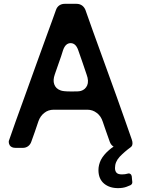

<svg xmlns="http://www.w3.org/2000/svg" viewBox="-20 -764 740 997"><path d="M664.1 151.4Q664.1 152.3 664.6 156.2Q665 160.2 665.5 167Q666 173.8 667 180.7Q668 191.4 658.2 197.3Q649.4 201.2 636.7 206.1Q618.2 212.9 592.8 212.9Q548.8 212.9 520.5 189.5Q491.2 165 491.2 119.1Q491.2 92.8 503.9 66.4Q517.6 40 545.9 15.6Q556.6 5.9 570.3 -2.9Q568.4 -2.9 566.4 -4.9Q554.7 -13.7 549.8 -28.3Q542 -49.8 532.2 -78.1Q528.3 -87.9 522.5 -106Q516.6 -124 513.7 -131.8Q503.9 -162.1 482.4 -177.7Q460.9 -194.3 433.6 -194.3H258.8Q230.5 -194.3 210 -177.7Q189.5 -162.1 179.7 -134.8Q172.9 -115.2 161.1 -80.1Q156.2 -66.4 142.6 -28.3Q137.7 -13.7 126 -4.9Q114.3 3.9 97.7 3.9H61.5Q39.1 3.9 30.3 -9.8Q25.4 -18.6 25.4 -27.3Q25.4 -33.2 28.3 -39.1Q36.1 -60.5 61.5 -133.8Q80.1 -184.6 107.4 -260.7Q138.7 -345.7 168.9 -431.6Q203.1 -525.4 226.6 -590.8Q239.3 -627 252 -660.2Q261.7 -689.5 270.5 -711.9Q275.4 -726.6 287.1 -735.4Q299.8 -744.1 315.4 -744.1H377.9Q393.6 -744.1 406.2 -735.4Q418 -726.6 423.8 -711.9Q441.4 -662.1 462.9 -601.6Q488.3 -532.2 519.5 -445.3L552.7 -353.5Q566.4 -314.5 585.9 -261.7Q609.4 -197.3 630.9 -134.8L664.1 -40Q668 -29.3 668 -20.5Q668 -14.6 666 -8.8Q664.1 -3.9 659.2 0Q627 23.4 601.6 49.8Q577.1 76.2 577.1 108.4Q577.1 124 585 132.8Q592.8 141.6 613.3 141.6Q629.9 141.6 642.6 137.7Q650.4 134.8 656.7 139.2Q663.1 143.6 664.1 151.4ZM432.6 -320.3Q442.4 -342.8 429.7 -377Q419.9 -408.2 408.2 -440.4Q394.5 -478.5 385.7 -504.9Q373 -540 346.7 -540Q320.3 -540 307.6 -503.9Q297.9 -471.7 286.1 -439.5Q275.4 -409.2 264.6 -377.9Q253.9 -347.7 261.7 -326.2Q269.5 -303.7 293.9 -294.9Q306.6 -289.1 347.7 -289.1Q387.7 -288.1 400.4 -292Q422.9 -298.8 432.6 -320.3ZM668 0H668.9Z"/></svg>

Font: DeepSea
Style: Medium
Weight: 500
Designer: Stem
Version: Version 3.019;git-0a5106e0b